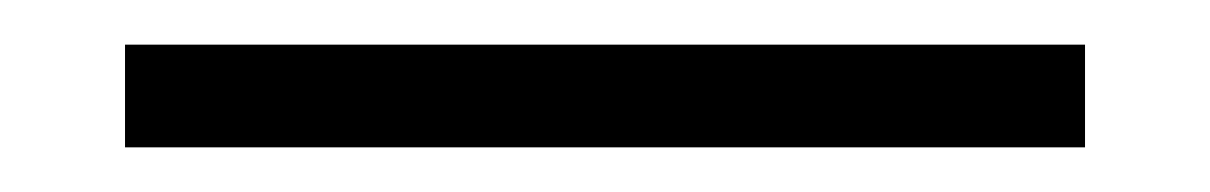

<svg xmlns="http://www.w3.org/2000/svg" viewBox="-20 27 542 86"><path d="M36 93H466V47H36Z"/></svg>

Font: Source Serif 4 Display
Style: Bold
Weight: 700
Designer: Frank Grießhammer
Foundry: Adobe Systems Incorporated
Version: Version 4.004;hotconv 1.0.117;makeotfexe 2.5.65602